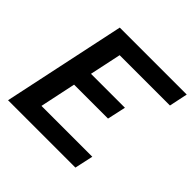

<svg xmlns="http://www.w3.org/2000/svg" viewBox="-176 -863 1028 1028"><g transform="rotate(45 338.0 -349.0)"><path d="M169 -698H676L654 -593H273L235 -414H492L469 -309H212L169 -105H554L531 0H21Z"/></g></svg>

Font: Azeret Mono Medium
Style: Italic
Weight: 500
Italic angle: -12°
Designer: Martin Vácha
Foundry: Displaay
Version: Version 1.000; Glyphs 3.0.3, build 3074